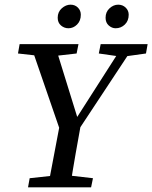

<svg xmlns="http://www.w3.org/2000/svg" viewBox="-20 -802 652 822"><path d="M57 -573 64 -613H316L308 -573L194 -560H173ZM100 0 107 -39 235 -53H257L378 -39L370 0ZM244 -224 110 -613H214L315 -287L302 -288L510 -613H559L302 -224ZM185 0 239 -285H329Q316 -214 303.5 -142.5Q291 -71 280 0ZM403 -573 411 -613H612L605 -573L512 -560H494ZM273 -681Q255 -681 241 -693Q227 -705 227 -726Q227 -751 244.5 -766.5Q262 -782 282 -782Q301 -782 313.5 -769.5Q326 -757 326 -739Q326 -713 310 -697Q294 -681 273 -681ZM475 -681Q459 -681 445.5 -693Q432 -705 432 -726Q432 -751 449 -766.5Q466 -782 486 -782Q505 -782 518 -769.5Q531 -757 531 -739Q531 -713 514.5 -697Q498 -681 475 -681Z"/></svg>

Font: Lisu Bosa Medium
Style: Italic
Weight: 500
Italic angle: -19°
Designer: David Morse, Annie Olsen, Victor Gaultney, Frank Grießhammer (Latin)
Foundry: SIL International
Version: Version 2.000